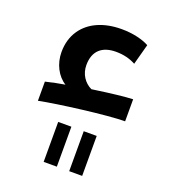

<svg xmlns="http://www.w3.org/2000/svg" viewBox="-128 -517 771 876"><g transform="rotate(20 257.0 -78.5)"><path d="M65 -79V14C154 -4 387 -34 471 -34V-141C436 -140 359 -131 298 -122L276 -119C241 -136 217 -171 217 -215C217 -285 258 -318 324 -318C361 -318 392 -310 420 -295L447 -395C416 -412 368 -424 313 -424C225 -424 158 -393 121 -339C101 -310 90 -274 90 -232C90 -175 117 -123 158 -98C131 -94 99 -87 65 -79ZM185 73V267H249V73ZM309 73V267H372V73Z"/></g></svg>

Font: Noto Kufi Arabic SemiBold
Style: Regular
Weight: 600
Designer: Monotype Design Team, David Williams, Khaled Hosny
Foundry: Google LLC
Version: Version 2.109